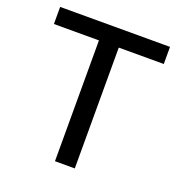

<svg xmlns="http://www.w3.org/2000/svg" viewBox="-126 -795 844 902"><g transform="rotate(20 296.5 -344.5)"><path d="M247.1 0V-604H22V-689.5H571.3V-604H346.2V0Z"/></g></svg>

Font: HK Grotesk Medium
Style: Regular
Weight: 500
Designer: Alfredo Marco Pradil and Stefan Peev
Foundry: Hanken Design Co.
Version: Version 1.045;PS 001.045;hotconv 1.0.88;makeotf.lib2.5.64775